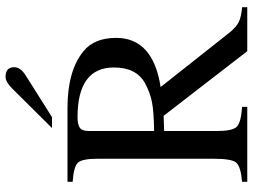

<svg xmlns="http://www.w3.org/2000/svg" viewBox="-132 -798 930 707"><g transform="rotate(-90 333.5 -445.0)"><path d="M215 -719 362 -867Q385 -890 404 -890Q439 -890 439 -858Q439 -835 409 -816L255 -719ZM660 0H498L260 -308L204 -306V-112Q204 -55 219.5 -39Q235 -23 293 -19V0H17V-19Q74 -24 88 -41Q102 -58 102 -124V-551Q102 -607 88 -623Q74 -639 17 -643V-662H289Q426 -662 498 -603Q547 -563 547 -483Q547 -347 366 -319L566 -66Q587 -40 606 -31Q625 -22 660 -19ZM204 -583V-343Q276 -344 311 -351Q346 -358 381 -377Q438 -409 438 -491Q438 -625 255 -625Q228 -625 216 -616.5Q204 -608 204 -583Z"/></g></svg>

Font: STIX Math
Style: Regular
Weight: 400
Designer: MicroPress Inc., with final additions and corrections provided by Coen Hoffman, Elsevier (retired)
Version: Version 1.1.1